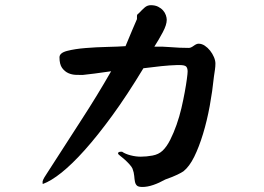

<svg xmlns="http://www.w3.org/2000/svg" viewBox="-20 -662 1040 755"><path d="M635.7 -584Q635.7 -564.5 620.1 -535.2Q604.5 -505.9 586.9 -478.5Q617.2 -479.5 651.4 -476.6Q685.5 -473.6 722.7 -473.6Q730.5 -473.6 741.7 -481.9Q752.9 -490.2 760.7 -490.2Q773.4 -490.2 785.2 -482.4Q796.9 -474.6 806.2 -462.9Q815.4 -451.2 821.3 -437.5Q827.1 -423.8 827.1 -412.1Q827.1 -400.4 825.2 -387.7Q823.2 -375 821.3 -361.3Q815.4 -303.7 804.7 -245.1Q793.9 -186.5 778.3 -135.3Q762.7 -84 743.7 -45.4Q724.6 -6.8 701.2 11.7Q694.3 16.6 677.2 24.9Q660.2 33.2 629.9 43.9Q605.5 57.6 582.5 65.4Q559.6 73.2 540 73.2Q524.4 73.2 518.6 67.9Q512.7 62.5 510.7 52.7Q508.8 43 507.8 29.8Q506.8 16.6 501 1Q498 -5.9 489.3 -15.6Q480.5 -25.4 470.7 -34.2Q460.9 -43 452.6 -49.3Q444.3 -55.7 444.3 -57.6Q443.4 -61.5 446.8 -63.5Q450.2 -65.4 455.1 -65.4H460Q472.7 -56.6 493.2 -51.3Q513.7 -45.9 533.2 -45.9Q555.7 -45.9 579.6 -50.3Q603.5 -54.7 619.1 -69.3Q635.7 -85 649.4 -112.3Q663.1 -139.6 674.3 -171.4Q685.5 -203.1 693.4 -236.8Q701.2 -270.5 706.5 -299.8Q711.9 -329.1 714.8 -351.1Q717.8 -373 717.8 -380.9Q717.8 -393.6 712.4 -399.9Q707 -406.2 685.5 -406.2H676.8Q647.5 -405.3 614.3 -401.9Q581.1 -398.4 543.9 -393.6Q479.5 -287.1 421.4 -207.5Q363.3 -127.9 313.5 -72.3Q263.7 -16.6 222.2 16.6Q180.7 49.8 148.4 61.5Q147.5 60.5 147.5 56.6Q146.5 52.7 149.4 45.4Q152.3 38.1 164.1 20.5Q235.4 -90.8 298.8 -188.5Q362.3 -286.1 417 -381.8Q343.8 -371.1 304.7 -367.2Q293.9 -367.2 278.3 -367.7Q262.7 -368.2 248.5 -374.5Q234.4 -380.9 224.1 -395Q213.9 -409.2 213.9 -436.5Q213.9 -454.1 244.1 -461.9Q274.4 -469.7 316.4 -473.1Q358.4 -476.6 402.3 -477.5Q446.3 -478.5 473.6 -480.5Q489.3 -519.5 500.5 -544.9Q511.7 -570.3 518.6 -586.9V-599.6Q518.6 -605.5 525.4 -609.4Q539.1 -624 549.3 -632.8Q559.6 -641.6 573.2 -641.6Q589.8 -641.6 601.6 -635.7Q613.3 -629.9 621.1 -621.1Q628.9 -612.3 632.3 -602.1Q635.7 -591.8 635.7 -584Z"/></svg>

Font: JasonHandwriting1
Style: Regular
Weight: 400
Version: Version 1.48.20